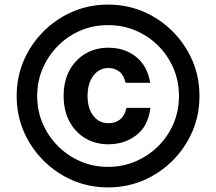

<svg xmlns="http://www.w3.org/2000/svg" viewBox="-20 -705 940 835"><path d="M450 110Q367.5 110 295.8 79.2Q224.2 48.3 169.2 -6.7Q114.2 -61.7 83.3 -133.3Q52.5 -205 52.5 -287.5Q52.5 -370 83.3 -441.7Q114.2 -513.3 169.2 -568.3Q224.2 -623.3 295.8 -654.2Q367.5 -685 450 -685Q532.5 -685 604.2 -654.2Q675.8 -623.3 730.8 -568.3Q785.8 -513.3 816.7 -441.7Q847.5 -370 847.5 -287.5Q847.5 -205 816.7 -133.3Q785.8 -61.7 730.8 -6.7Q675.8 48.3 604.2 79.2Q532.5 110 450 110ZM450 20.8Q514.2 20.8 570 -3.3Q625.8 -27.5 668.3 -69.6Q710.8 -111.7 734.6 -167.5Q758.3 -223.3 758.3 -287.5Q758.3 -351.7 734.6 -407.5Q710.8 -463.3 668.3 -505.8Q625.8 -548.3 570 -572.1Q514.2 -595.8 450 -595.8Q385.8 -595.8 330 -572.1Q274.2 -548.3 232.1 -505.8Q190 -463.3 165.8 -407.5Q141.7 -351.7 141.7 -287.5Q141.7 -223.3 165.8 -167.5Q190 -111.7 232.1 -69.6Q274.2 -27.5 330 -3.3Q385.8 20.8 450 20.8ZM451.7 -77.5Q395.8 -77.5 351.7 -103.3Q307.5 -129.2 282.1 -176.7Q256.7 -224.2 256.7 -287.5Q256.7 -351.7 282.1 -398.8Q307.5 -445.8 351.7 -471.7Q395.8 -497.5 451.7 -497.5Q521.7 -497.5 571.2 -458.3Q620.8 -419.2 633.3 -345H525.8Q519.2 -377.5 499.2 -393.3Q479.2 -409.2 451.7 -409.2Q410.8 -409.2 385.8 -375.4Q360.8 -341.7 360.8 -287.5Q360.8 -234.2 385.8 -201.7Q410.8 -169.2 451.7 -169.2Q481.7 -169.2 502.1 -185.4Q522.5 -201.7 530 -235.8H634.2Q624.2 -155.8 572.5 -116.7Q520.8 -77.5 451.7 -77.5Z"/></svg>

Font: Funnel Display SemiBold
Style: Regular
Weight: 600
Designer: NORD ID, Kristian Moeller
Foundry: Dicotype
Version: Version 1.000